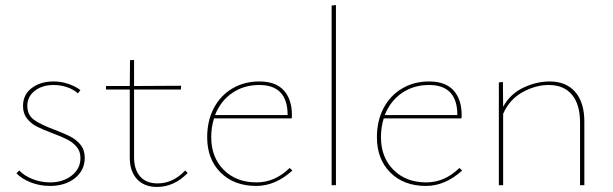

<svg xmlns="http://www.w3.org/2000/svg" viewBox="-20 -732 2424 759"><path d="M45 -47 56 -58Q76 -37 109 -24Q142 -11 178 -11Q229 -11 263.5 -38Q298 -65 298 -107Q298 -134 283 -151.5Q268 -169 247 -180Q226 -191 188 -205Q149 -220 126 -231.5Q103 -243 87 -263Q71 -283 71 -313Q71 -358 105.5 -384Q140 -410 192 -410Q221 -410 248.5 -401Q276 -392 298 -376L288 -363Q270 -379 244.5 -387.5Q219 -396 192 -396Q147 -396 117.5 -373Q88 -350 88 -314Q88 -277 115 -258Q142 -239 196 -219Q235 -204 258.5 -192Q282 -180 298.5 -159.5Q315 -139 315 -108Q315 -59 276.5 -28Q238 3 178 3Q137 3 101.5 -11Q66 -25 45 -47Z M722 -48Q668 7 601 7Q550 7 521.5 -24Q493 -55 493 -109V-378H399V-392H493L494 -494L510 -495V-392L696 -393L695 -378H510V-110Q510 -62 534 -34.5Q558 -7 603 -7Q664 -7 712 -58Z M1136 -58Q1069 3 993 3Q905 3 852 -50Q799 -103 799 -189Q799 -255 825.5 -305Q852 -355 899 -382.5Q946 -410 1005 -410Q1070 -410 1102 -374.5Q1134 -339 1134 -277Q1134 -268 1133 -264H826Q815 -229 815 -190Q815 -110 864.5 -60.5Q914 -11 994 -11Q1067 -11 1125 -68ZM830 -277H1117Q1117 -396 1005 -396Q944 -396 898 -364.5Q852 -333 830 -277Z M1291 -710 1308 -712V0H1291Z M1807 -58Q1740 3 1664 3Q1576 3 1523 -50Q1470 -103 1470 -189Q1470 -255 1496.5 -305Q1523 -355 1570 -382.5Q1617 -410 1676 -410Q1741 -410 1773 -374.5Q1805 -339 1805 -277Q1805 -268 1804 -264H1497Q1486 -229 1486 -190Q1486 -110 1535.5 -60.5Q1585 -11 1665 -11Q1738 -11 1796 -68ZM1501 -277H1788Q1788 -396 1676 -396Q1615 -396 1569 -364.5Q1523 -333 1501 -277Z M2290 -251V0H2273V-248Q2273 -319 2241 -357.5Q2209 -396 2149 -396Q2097 -396 2045.5 -367.5Q1994 -339 1969 -282V0H1952V-406L1968 -408L1969 -310Q1997 -361 2049 -385.5Q2101 -410 2153 -410Q2218 -410 2254 -368.5Q2290 -327 2290 -251Z"/></svg>

Font: Ysabeau Thin
Style: Regular
Weight: 200
Designer: Christian Thalmann (Catharsis Fonts)
Version: Version 0.003